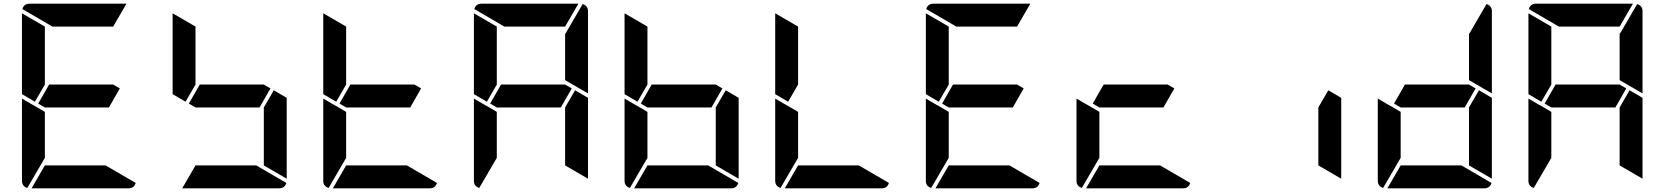

<svg xmlns="http://www.w3.org/2000/svg" viewBox="-20 -1020 9016 1040"><path d="M629 -541 570 -438H223L187 -459L246 -562H593ZM169 -469 99 -510V-948L223 -876V-562ZM552 -124 715 -29Q706 0 676 0H151L223 -124ZM223 -165 128 -2Q99 -11 99 -41V-486L159 -451L165 -448L223 -414ZM264 -876 101 -971Q110 -1000 140 -1000H665L593 -876Z M1445 -541 1386 -438H1039L1003 -459L1062 -562H1409ZM985 -469 915 -510V-948L1039 -876V-562ZM1463 -531 1533 -490V-52L1409 -124V-438ZM1368 -124 1531 -29Q1522 0 1492 0H967L1039 -124Z M2261 -541 2202 -438H1855L1819 -459L1878 -562H2225ZM1801 -469 1731 -510V-948L1855 -876V-562ZM2184 -124 2347 -29Q2338 0 2308 0H1783L1855 -124ZM1855 -165 1760 -2Q1731 -11 1731 -41V-486L1791 -451L1797 -448L1855 -414Z M3077 -541 3018 -438H2671L2635 -459L2694 -562H3041ZM2617 -469 2547 -510V-948L2671 -876V-562ZM3095 -531 3165 -490V-52L3041 -124V-438ZM3136 -998Q3165 -989 3165 -959V-514L3041 -586V-838H3043ZM2671 -165 2576 -2Q2547 -11 2547 -41V-486L2607 -451L2613 -448L2671 -414ZM2712 -876 2549 -971Q2558 -1000 2588 -1000H3113L3041 -876Z M3893 -541 3834 -438H3487L3451 -459L3510 -562H3857ZM3433 -469 3363 -510V-948L3487 -876V-562ZM3911 -531 3981 -490V-52L3857 -124V-438ZM3816 -124 3979 -29Q3970 0 3940 0H3415L3487 -124ZM3487 -165 3392 -2Q3363 -11 3363 -41V-486L3423 -451L3429 -448L3487 -414Z M4249 -469 4179 -510V-948L4303 -876V-562ZM4632 -124 4795 -29Q4786 0 4756 0H4231L4303 -124ZM4303 -165 4208 -2Q4179 -11 4179 -41V-486L4239 -451L4245 -448L4303 -414Z M5525 -541 5466 -438H5119L5083 -459L5142 -562H5489ZM5065 -469 4995 -510V-948L5119 -876V-562ZM5448 -124 5611 -29Q5602 0 5572 0H5047L5119 -124ZM5119 -165 5024 -2Q4995 -11 4995 -41V-486L5055 -451L5061 -448L5119 -414ZM5160 -876 4997 -971Q5006 -1000 5036 -1000H5561L5489 -876Z M6341 -541 6282 -438H5935L5899 -459L5958 -562H6305ZM6264 -124 6427 -29Q6418 0 6388 0H5863L5935 -124ZM5935 -165 5840 -2Q5811 -11 5811 -41V-486L5871 -451L5877 -448L5935 -414Z M7175 -531 7245 -490V-52L7121 -124V-438Z M7973 -541 7914 -438H7567L7531 -459L7590 -562H7937ZM7991 -531 8061 -490V-52L7937 -124V-438ZM8032 -998Q8061 -989 8061 -959V-514L7937 -586V-838H7939ZM7896 -124 8059 -29Q8050 0 8020 0H7495L7567 -124ZM7567 -165 7472 -2Q7443 -11 7443 -41V-486L7503 -451L7509 -448L7567 -414Z M8789 -541 8730 -438H8383L8347 -459L8406 -562H8753ZM8329 -469 8259 -510V-948L8383 -876V-562ZM8807 -531 8877 -490V-52L8753 -124V-438ZM8848 -998Q8877 -989 8877 -959V-514L8753 -586V-838H8755ZM8383 -165 8288 -2Q8259 -11 8259 -41V-486L8319 -451L8325 -448L8383 -414ZM8424 -876 8261 -971Q8270 -1000 8300 -1000H8825L8753 -876Z"/></svg>

Font: DSEG7 Modern
Style: Bold
Weight: 700
Designer: Keshikan(Twitter:@keshinomi_88pro)
Version: Version 0.46